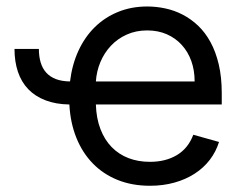

<svg xmlns="http://www.w3.org/2000/svg" viewBox="-20 -573 769 604"><path d="M102.3 -419Q102.3 -395.2 108 -376.4Q113.6 -357.6 125.5 -344.5Q137.4 -331.3 155.9 -324.2Q174.4 -317.1 200.3 -316.8Q206.7 -369.7 226.7 -413.2Q246.8 -456.7 278.2 -487.6Q309.7 -518.5 351.4 -535.5Q393.1 -552.6 443.2 -552.6Q471.6 -552.6 500 -546.5Q528.4 -540.5 554.5 -527Q580.6 -513.5 603 -492.4Q625.4 -471.2 642 -440.9Q658.7 -410.5 668.1 -370.6Q677.6 -330.6 677.6 -279.8V-244.3H281.6Q283 -200.6 296 -166.9Q308.9 -133.2 331.3 -110.3Q353.7 -87.4 384.2 -75.6Q414.8 -63.9 451.7 -63.9Q501.1 -63.9 536.6 -85.2Q572.1 -106.5 588.1 -149.1L669 -126.4Q659.4 -95.5 639.9 -70.1Q620.4 -44.7 592.3 -26.6Q564.3 -8.5 528.8 1.4Q493.3 11.4 451.7 11.4Q395.6 11.4 350.1 -6.9Q304.7 -25.2 272 -58.8Q239.3 -92.3 220.3 -139.4Q201.3 -186.4 198.2 -244.3Q155.2 -245 122.9 -257.5Q90.6 -269.9 68.9 -292.4Q47.2 -315 36.4 -347.1Q25.6 -379.3 25.6 -419ZM592.3 -316.8Q592.3 -351.6 581.9 -380.9Q571.4 -410.2 551.8 -431.6Q532.3 -453.1 504.8 -465.2Q477.3 -477.3 443.2 -477.3Q407.3 -477.3 378.4 -464.1Q349.4 -451 328.7 -428.8Q307.9 -406.6 295.8 -377.7Q283.7 -348.7 281.6 -316.8Z"/></svg>

Font: Interop
Style: Regular
Weight: 400
Designer: Rasmus Andersson, Google, Jang Haemin
Foundry: jhaemin
Version: Version 1.008